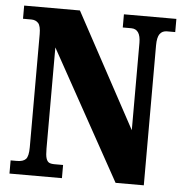

<svg xmlns="http://www.w3.org/2000/svg" viewBox="-52 -764 775 813"><g transform="rotate(5 336.0 -357.0)"><path d="M18 -56H45Q71 -56 82.5 -68Q94 -80 94 -119V-599Q94 -634 83 -646Q72 -658 53 -658H18V-714H255L518 -228V-599Q518 -658 478 -658H442V-714H665V-658H630Q610 -658 599.5 -643.5Q589 -629 589 -595V0H469L165 -549V-119Q165 -91 169 -78Q173 -65 181 -60.5Q189 -56 205 -56H241V0H18Z"/></g></svg>

Font: Noto Serif CondBlack
Style: Regular
Weight: 900
Width: 3
Designer: Monotype Design Team
Foundry: Monotype Imaging Inc.
Version: Version 1.001